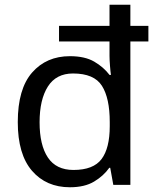

<svg xmlns="http://www.w3.org/2000/svg" viewBox="-20 -780 657 810"><path d="M275 10Q175 10 115 -59.5Q55 -129 55 -265Q55 -405 115.5 -474Q176 -543 275 -543Q338 -543 377.5 -520Q417 -497 442 -464H448Q446 -477 444 -502.5Q442 -528 442 -544V-605H229V-671H442V-760H530V-671H606V-605H530V0H458L445 -72H441Q417 -38 377 -14Q337 10 275 10ZM290 -63Q374 -63 408.5 -109Q443 -155 443 -248V-265Q443 -366 410 -418Q377 -470 288 -470Q217 -470 182 -415Q147 -360 147 -264Q147 -168 182 -115.5Q217 -63 290 -63Z"/></svg>

Font: Noto Sans Samaritan
Style: Regular
Weight: 400
Designer: Monotype Design Team
Foundry: Monotype Imaging Inc.
Version: Version 2.001; ttfautohint (v1.8.4.7-5d5b)